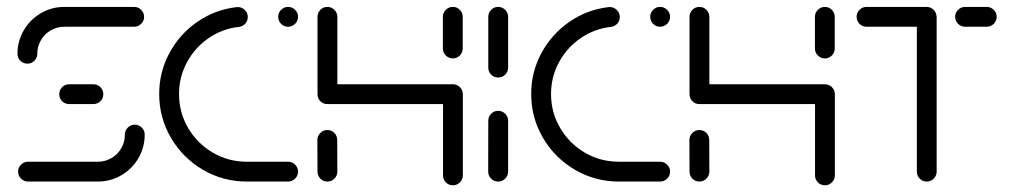

<svg xmlns="http://www.w3.org/2000/svg" viewBox="-20 -539 3006 570"><path d="M380.4 -168.9Q392.2 -168.9 400.9 -160.2Q409.6 -151.5 409.6 -139.3Q409.6 -101.5 390.9 -69.4Q372.2 -37.4 340.2 -18.7Q308.1 0 270.4 0H63.3Q51.1 0 42.4 -8.7Q33.7 -17.4 33.7 -29.6Q33.7 -41.5 42.4 -50.2Q51.1 -58.9 63.3 -58.9H270.4Q292.2 -58.9 310.7 -69.6Q329.3 -80.4 340 -98.9Q350.7 -117.4 350.7 -139.3Q350.7 -151.5 359.4 -160.2Q368.1 -168.9 380.4 -168.9ZM286.7 -259.3Q286.7 -247 278 -238.5Q269.3 -230 257 -230H185.2Q173 -230 164.4 -238.5Q155.9 -247 155.9 -259.3Q155.9 -271.5 164.4 -280.2Q173 -288.9 185.2 -288.9H257Q269.3 -288.9 278 -280.2Q286.7 -271.5 286.7 -259.3ZM61.5 -350Q49.3 -350 40.6 -358.5Q31.9 -367 31.9 -379.3Q31.9 -417 50.6 -449.1Q69.3 -481.1 101.3 -499.8Q133.3 -518.5 171.1 -518.5H378.1Q390.4 -518.5 399.1 -509.8Q407.8 -501.1 407.8 -488.9Q407.8 -477 399.1 -468.3Q390.4 -459.6 378.1 -459.6H171.1Q149.3 -459.6 130.7 -448.9Q112.2 -438.1 101.5 -419.6Q90.7 -401.1 90.7 -379.3Q90.7 -367 82 -358.5Q73.3 -350 61.5 -350Z M452.6 -260Q452.6 -325.2 483 -381.5Q513.3 -437.8 565.7 -474.1Q618.1 -510.4 681.9 -517.8L685.6 -518.1Q697.8 -518.1 706.7 -509.4Q715.6 -500.7 715.6 -488.5Q715.6 -477.4 708.5 -469.3Q701.5 -461.1 690.4 -459.3Q640.7 -454.1 599.8 -426.1Q558.9 -398.1 535.2 -354.4Q511.5 -310.7 511.5 -260Q511.5 -205.2 538.5 -159.1Q565.6 -113 611.7 -85.9Q657.8 -58.9 712.6 -58.9H835.2Q847.4 -58.9 856.1 -50.2Q864.8 -41.5 864.8 -29.6Q864.8 -17.4 856.1 -8.7Q847.4 0 835.2 0H712.6Q642.2 0 582.4 -35Q522.6 -70 487.6 -129.8Q452.6 -189.6 452.6 -260ZM805.9 -489.3Q805.9 -501.1 814.4 -509.8Q823 -518.5 835.2 -518.5Q847.4 -518.5 856.1 -509.8Q864.8 -501.1 864.8 -489.3Q864.8 -477 856.1 -468.3Q847.4 -459.6 835.2 -459.6Q823 -459.6 814.4 -468.3Q805.9 -477 805.9 -489.3Z M951.9 0Q939.6 0 931.1 -8.7Q922.6 -17.4 922.6 -29.6L922.2 -123.3Q922.2 -135.6 930.9 -144.3Q939.6 -153 951.9 -153Q964.1 -153 972.6 -144.3Q981.1 -135.6 981.1 -123.3L981.5 -29.6Q981.5 -17.4 972.8 -8.7Q964.1 0 951.9 0ZM951.9 -518.5Q964.1 -518.5 972.8 -509.8Q981.5 -501.1 981.5 -488.9V-259.3Q981.5 -247 972.8 -238.5Q964.1 -230 951.9 -230Q939.6 -230 931.1 -238.5Q922.6 -247 922.6 -259.3V-488.9Q922.6 -501.1 931.1 -509.8Q939.6 -518.5 951.9 -518.5ZM1324.4 -230H951.9V-288.9H1324.4ZM1324.4 -288.9Q1336.7 -288.9 1345.4 -280.2Q1354.1 -271.5 1354.1 -259.3V-18.5Q1354.1 -6.3 1345.4 2.4Q1336.7 11.1 1324.4 11.1Q1312.2 11.1 1303.7 2.4Q1295.2 -6.3 1295.2 -18.5V-259.3Q1295.2 -271.5 1303.7 -280.2Q1312.2 -288.9 1324.4 -288.9ZM1324.4 -365.6Q1312.2 -365.6 1303.5 -374.3Q1294.8 -383 1294.8 -395.2V-488.9Q1294.8 -501.1 1303.5 -509.8Q1312.2 -518.5 1324.4 -518.5Q1336.7 -518.5 1345.2 -509.8Q1353.7 -501.1 1353.7 -488.9V-395.2Q1353.7 -383 1345.2 -374.3Q1336.7 -365.6 1324.4 -365.6Z M1458.9 0Q1446.7 0 1438 -8.7Q1429.3 -17.4 1429.3 -29.6L1429.6 -180.4Q1429.6 -192.6 1438.1 -201.3Q1446.7 -210 1458.9 -210Q1471.1 -210 1479.8 -201.3Q1488.5 -192.6 1488.5 -180.4V-29.6Q1488.5 -17.4 1479.8 -8.7Q1471.1 0 1458.9 0ZM1458.9 -308.9Q1446.7 -308.9 1438.1 -317.4Q1429.6 -325.9 1429.6 -338.1V-488.9Q1429.6 -501.1 1438.1 -509.8Q1446.7 -518.5 1458.9 -518.5Q1471.1 -518.5 1479.8 -509.8Q1488.5 -501.1 1488.5 -488.9V-338.1Q1488.5 -325.9 1479.8 -317.4Q1471.1 -308.9 1458.9 -308.9Z M1557 -260Q1557 -325.2 1587.4 -381.5Q1617.8 -437.8 1670.2 -474.1Q1722.6 -510.4 1786.3 -517.8L1790 -518.1Q1802.2 -518.1 1811.1 -509.4Q1820 -500.7 1820 -488.5Q1820 -477.4 1813 -469.3Q1805.9 -461.1 1794.8 -459.3Q1745.2 -454.1 1704.3 -426.1Q1663.3 -398.1 1639.6 -354.4Q1615.9 -310.7 1615.9 -260Q1615.9 -205.2 1643 -159.1Q1670 -113 1716.1 -85.9Q1762.2 -58.9 1817 -58.9H1939.6Q1951.9 -58.9 1960.6 -50.2Q1969.3 -41.5 1969.3 -29.6Q1969.3 -17.4 1960.6 -8.7Q1951.9 0 1939.6 0H1817Q1746.7 0 1686.9 -35Q1627 -70 1592 -129.8Q1557 -189.6 1557 -260ZM1910.4 -489.3Q1910.4 -501.1 1918.9 -509.8Q1927.4 -518.5 1939.6 -518.5Q1951.9 -518.5 1960.6 -509.8Q1969.3 -501.1 1969.3 -489.3Q1969.3 -477 1960.6 -468.3Q1951.9 -459.6 1939.6 -459.6Q1927.4 -459.6 1918.9 -468.3Q1910.4 -477 1910.4 -489.3Z M2056.3 0Q2044.1 0 2035.6 -8.7Q2027 -17.4 2027 -29.6L2026.7 -123.3Q2026.7 -135.6 2035.4 -144.3Q2044.1 -153 2056.3 -153Q2068.5 -153 2077 -144.3Q2085.6 -135.6 2085.6 -123.3L2085.9 -29.6Q2085.9 -17.4 2077.2 -8.7Q2068.5 0 2056.3 0ZM2056.3 -518.5Q2068.5 -518.5 2077.2 -509.8Q2085.9 -501.1 2085.9 -488.9V-259.3Q2085.9 -247 2077.2 -238.5Q2068.5 -230 2056.3 -230Q2044.1 -230 2035.6 -238.5Q2027 -247 2027 -259.3V-488.9Q2027 -501.1 2035.6 -509.8Q2044.1 -518.5 2056.3 -518.5ZM2428.9 -230H2056.3V-288.9H2428.9ZM2428.9 -288.9Q2441.1 -288.9 2449.8 -280.2Q2458.5 -271.5 2458.5 -259.3V-18.5Q2458.5 -6.3 2449.8 2.4Q2441.1 11.1 2428.9 11.1Q2416.7 11.1 2408.1 2.4Q2399.6 -6.3 2399.6 -18.5V-259.3Q2399.6 -271.5 2408.1 -280.2Q2416.7 -288.9 2428.9 -288.9ZM2428.9 -365.6Q2416.7 -365.6 2408 -374.3Q2399.3 -383 2399.3 -395.2V-488.9Q2399.3 -501.1 2408 -509.8Q2416.7 -518.5 2428.9 -518.5Q2441.1 -518.5 2449.6 -509.8Q2458.1 -501.1 2458.1 -488.9V-395.2Q2458.1 -383 2449.6 -374.3Q2441.1 -365.6 2428.9 -365.6Z M2760.7 -490.4V-29.6Q2760.7 -17.4 2752 -8.7Q2743.3 0 2731.1 0Q2718.9 0 2710.4 -8.7Q2701.9 -17.4 2701.9 -29.6V-490.4ZM2523 -488.9Q2523 -501.1 2531.7 -509.8Q2540.4 -518.5 2552.6 -518.5H2730.7Q2743 -518.5 2751.7 -509.8Q2760.4 -501.1 2760.4 -488.9Q2760.4 -477 2751.7 -468.3Q2743 -459.6 2730.7 -459.6H2552.6Q2540.4 -459.6 2531.7 -468.3Q2523 -477 2523 -488.9ZM2815.6 -488.9Q2815.6 -501.1 2824.3 -509.8Q2833 -518.5 2845.2 -518.5H2909.3Q2921.5 -518.5 2930.2 -509.8Q2938.9 -501.1 2938.9 -489.3Q2938.9 -477 2930.2 -468.3Q2921.5 -459.6 2909.3 -459.6H2845.2Q2833 -459.6 2824.3 -468.3Q2815.6 -477 2815.6 -488.9Z"/></svg>

Font: 26F Galaxy Sans Medium
Style: Regular
Weight: 500
Designer: C₂₉H₂₅N₃O₅
Version: Version 1.100